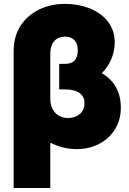

<svg xmlns="http://www.w3.org/2000/svg" viewBox="-20 -757 661 982"><path d="M49.7 204.5V-495.7Q50.1 -572.4 85.9 -626.4Q104 -653.8 128.2 -674.4Q152.3 -695 181.5 -709Q210.6 -723 243.6 -730.1Q276.6 -737.2 312.5 -737.2Q342.7 -737.2 373.2 -732.2Q403.8 -727.3 432 -716.8Q460.2 -706.3 484.7 -690.2Q509.2 -674 527.5 -652.2Q545.8 -630.3 556.3 -602.3Q566.8 -574.2 566.8 -539.8Q566.8 -496.8 549.7 -455.8Q532.7 -414.8 500.7 -382.8Q548.7 -354.8 573.3 -310.2Q598 -265.6 598 -207.4Q598.4 -159.8 581 -120.6Q563.6 -81.3 533.2 -53.3Q502.8 -25.2 461.8 -9.8Q420.8 5.7 373.6 5.7Q302.6 5.7 241.5 -25.6L237.2 -24.1V204.5ZM328.1 -153.4Q345.2 -153.4 360.4 -158.4Q375.7 -163.4 387.3 -172.9Q398.8 -182.5 405.5 -196.6Q412.3 -210.6 411.9 -228.7Q412.3 -249.6 403.8 -263.3Q395.2 -277 381.4 -285Q367.5 -293 349.8 -296.3Q332 -299.7 313.9 -299.7H282.7V-430.4H309.7Q341.6 -430.4 355.8 -442.5Q362.9 -448.5 367.4 -456Q371.8 -463.4 374.1 -471.1Q376.4 -478.7 377.1 -486.2Q377.8 -493.6 377.8 -500Q377.8 -515.6 373.9 -528.4Q370 -541.2 361.9 -550.2Q353.7 -559.3 341.4 -564.5Q329.2 -569.6 312.5 -569.6Q295.8 -569.6 282 -564.3Q268.1 -558.9 258.2 -547.8Q248.2 -536.6 242.7 -519.9Q237.2 -503.2 237.2 -480.1V-248.6Q237.6 -228.3 244 -210.9Q250.4 -193.5 262.1 -180.8Q273.8 -168 290.5 -160.7Q307.2 -153.4 328.1 -153.4Z"/></svg>

Font: Inter P Black
Style: Regular
Weight: 900
Designer: Rasmus Andersson
Foundry: rsms
Version: Version 3.018;git-588b23468